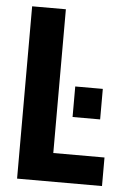

<svg xmlns="http://www.w3.org/2000/svg" viewBox="-51 -738 516 777"><g transform="rotate(5 206.5 -350.0)"><path d="M48 0V-700H185V-116H393V0ZM250 -392H362V-268H250Z"/></g></svg>

Font: Jockey One
Style: Regular
Weight: 400
Designer: TypeTogether
Foundry: TypeTogether
Version: Version 1.002